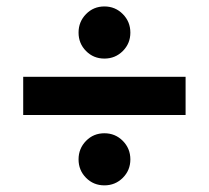

<svg xmlns="http://www.w3.org/2000/svg" viewBox="-20 -617 642 590"><path d="M221.4 -127.2Q221.4 -93.8 244.4 -70.6Q267.3 -47.4 300.8 -47.4Q334.2 -47.4 357.4 -70.6Q380.6 -93.8 380.6 -127.2Q380.6 -160.6 357.4 -184.1Q334.2 -207.5 300.8 -207.5Q267.3 -207.5 244.4 -184.1Q221.4 -160.6 221.4 -127.2ZM221.4 -516.8Q221.4 -483.4 244.4 -460.2Q267.3 -437 300.8 -437Q334.2 -437 357.4 -460.2Q380.6 -483.4 380.6 -516.8Q380.6 -550.3 357.4 -573.7Q334.2 -597.2 300.8 -597.2Q267.3 -597.2 244.4 -573.7Q221.4 -550.3 221.4 -516.8ZM51.3 -263.7H550.3V-380.9H51.3Z"/></svg>

Font: Giphurs
Style: Regular
Weight: 400
Version: Version 2.010